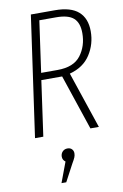

<svg xmlns="http://www.w3.org/2000/svg" viewBox="-103 -742 687 1072"><g transform="rotate(-10 241.0 -205.5)"><path d="M308 -321 416 0H368L263 -313H145L101 0H54L151 -684H287Q377 -684 420.5 -645.5Q464 -607 464 -534Q464 -461 425.5 -401.5Q387 -342 308 -321ZM244 -353Q336 -353 376 -406Q416 -459 416 -532Q416 -590 386 -617Q356 -644 287 -644H192L151 -353ZM256 121Q256 133 251.5 144Q247 155 234 177L183 273H156L199 158Q183 147 183 128Q183 111 194 99.5Q205 88 222 88Q238 88 247 97.5Q256 107 256 121Z"/></g></svg>

Font: Fira Sans Extra Condensed ExtraLight
Style: Italic
Weight: 275
Width: 3
Italic angle: -8°
Designer: Carrois Corporate & Edenspiekermann AG
Foundry: Carrois Corporate GbR & Edenspiekermann AG
Version: Version 4.203